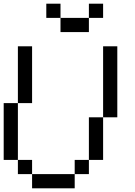

<svg xmlns="http://www.w3.org/2000/svg" viewBox="-20 -1020 732 1040"><path d="M461.5 -923.1V-1000H538.5V-923.1ZM307.7 -923.1H461.5V-846.2H307.7ZM230.8 -1000H307.7V-923.1H230.8ZM153.8 0V-76.9H384.6V0ZM76.9 -76.9V-153.8H153.8V-76.9ZM384.6 -76.9V-153.8H461.5V-76.9ZM461.5 -153.8V-384.6H538.5V-153.8ZM0 -153.8V-461.5H76.9V-153.8ZM76.9 -461.5V-769.2H153.8V-461.5ZM538.5 -384.6V-769.2H615.4V-384.6Z"/></svg>

Font: Mintsoda - Lime Green 13x16
Style: Regular
Weight: 400
Designer: Mintsoda-15
Version: Version 1.0